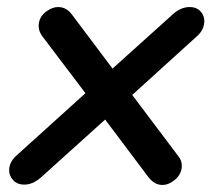

<svg xmlns="http://www.w3.org/2000/svg" viewBox="-20 -516 616 546"><path d="M561 -456Q561 -431 539 -412L356 -246L487 -72Q497 -61 497 -44Q497 -32 491 -21Q485 -10 474 -2Q458 10 442 10Q420 10 403 -11L279 -176L96 -11Q73 9 49 9Q30 9 19 -2Q6 -15 6 -32Q6 -54 25 -72L223 -251L101 -412Q90 -426 90 -442Q90 -469 114 -485Q130 -496 145 -496Q169 -496 185 -474L300 -321L470 -474Q493 -496 520 -496Q538 -496 549 -485Q561 -473 561 -456Z"/></svg>

Font: Kodchasan SemiBold
Style: Italic
Weight: 600
Italic angle: -10°
Version: Version 1.000; ttfautohint (v1.6)